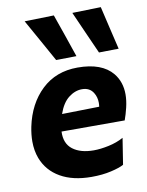

<svg xmlns="http://www.w3.org/2000/svg" viewBox="-88 -840 703 916"><g transform="rotate(-10 263.5 -382.0)"><path d="M281 13Q191 13 130.5 -21.8Q70 -56.5 45.5 -120.5Q31.5 -157.5 31.5 -202.5Q31.5 -235 39 -272.5Q61.5 -381 130.8 -446.8Q200 -512.5 305 -512.5Q422.5 -512.5 474 -450Q508.5 -407.5 508.5 -347Q508.5 -317.5 500.5 -284Q492.5 -251 483 -225H177Q174.5 -167 211.8 -138.5Q249 -110 313.5 -110Q345.5 -110 385.8 -118.5Q426 -127 458.5 -145L438.5 -18Q418.5 -6.5 376.2 3.2Q334 13 281 13ZM308 -407Q274 -407 243 -383Q212 -359 194 -307L374.5 -310.5Q376 -320 376 -329Q376 -357 362.5 -378.5Q345 -407 308 -407ZM211 -565.5Q183 -616 154 -668Q124.5 -720 95 -773.5L237 -777Q255 -725 273.5 -672.5Q291.5 -620 309.5 -567ZM418.5 -565.5Q395.5 -617 372.5 -668.5Q349.5 -720.5 326 -773.5L464.5 -777Q476.5 -725 489 -672.5Q501.5 -620 514 -567Z"/></g></svg>

Font: Heraclito
Style: Bold Italic
Weight: 700
Italic angle: -12°
Designer: Kostas Bartsokas (font) & Cristiano Sobral (main changes)
Foundry: Kostas Bartsokas (font) & Cristiano Sobral (main changes)
Version: Version 1.00;July 8, 2020;FontCreator 13.0.0.2655 64-bit